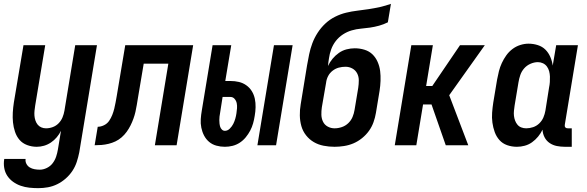

<svg xmlns="http://www.w3.org/2000/svg" viewBox="-33 -755 3053 998"><path d="M166 223Q142 223 119 220.5Q96 218 74.5 210.5Q53 203 35 190Q17 177 5 159Q-7 141 -11 118Q-15 95 -11 72V71H100Q98 85 104.5 97Q111 109 122 115.5Q133 122 146.5 124.5Q160 127 174 127Q192 127 210.5 118Q229 109 241 93Q253 77 259 58.5Q265 40 268 22L284 -75Q275 -57 262 -41.5Q249 -26 232 -14.5Q215 -3 196 2.5Q177 8 158 8Q132 8 108 -1Q84 -10 68.5 -28Q53 -46 45 -70Q37 -94 34.5 -119Q32 -144 33.5 -170Q35 -196 39 -222L89 -520H202L150 -207Q148 -194 146.5 -180.5Q145 -167 146 -154Q147 -141 151 -129Q155 -117 162.5 -107.5Q170 -98 181.5 -93Q193 -88 206 -88Q224 -88 241.5 -94.5Q259 -101 272 -114.5Q285 -128 292 -145Q299 -162 302 -180L358 -520H471L379 37Q374 62 366 86.5Q358 111 343.5 133Q329 155 308.5 173Q288 191 264.5 202.5Q241 214 216 218.5Q191 223 166 223Z M459 0 475 -96Q491 -96 507.5 -104Q524 -112 534 -126.5Q544 -141 550.5 -157.5Q557 -174 561 -190.5Q565 -207 568 -223.5Q571 -240 574 -257L618 -520H971L885 0H772L842 -424H714L684 -246Q681 -228 678 -209.5Q675 -191 671 -173.5Q667 -156 660.5 -138Q654 -120 645.5 -103Q637 -86 625.5 -70Q614 -54 599 -41Q584 -28 567 -20Q550 -12 531.5 -7.5Q513 -3 495 -1.5Q477 0 459 0Z M1305 0 1391 -520H1488L1402 0ZM1136 8Q1113 8 1091.5 2Q1070 -4 1054 -17.5Q1038 -31 1028 -50Q1018 -69 1013.5 -91Q1009 -113 1010.5 -135.5Q1012 -158 1016 -181L1072 -520H1169L1138 -334H1165Q1188 -334 1209 -329Q1230 -324 1247.5 -311.5Q1265 -299 1276 -281Q1287 -263 1291.5 -242Q1296 -221 1295.5 -198Q1295 -175 1291 -153Q1288 -133 1282.5 -113.5Q1277 -94 1267.5 -76Q1258 -58 1244.5 -41.5Q1231 -25 1213.5 -13.5Q1196 -2 1176 3Q1156 8 1136 8ZM1136 -75Q1150 -75 1161.5 -86.5Q1173 -98 1179.5 -111Q1186 -124 1190 -138Q1194 -152 1196 -166Q1198 -179 1199 -192.5Q1200 -206 1197.5 -218.5Q1195 -231 1186.5 -241Q1178 -251 1165 -251H1124L1111 -168Q1109 -158 1108 -149Q1107 -140 1107 -131Q1107 -122 1108 -113Q1109 -104 1111.5 -96Q1114 -88 1120.5 -81.5Q1127 -75 1136 -75Z M1706 8Q1677 8 1649 2.5Q1621 -3 1598 -16.5Q1575 -30 1558 -51.5Q1541 -73 1533.5 -99.5Q1526 -126 1525.5 -155Q1525 -184 1530 -213L1563 -415Q1568 -444 1574 -473Q1580 -502 1590.5 -530Q1601 -558 1618 -584.5Q1635 -611 1658 -632.5Q1681 -654 1709 -668Q1737 -682 1766 -689Q1795 -696 1824.5 -699.5Q1854 -703 1883.5 -707.5Q1913 -712 1942 -718.5Q1971 -725 1999 -735L1983 -639Q1961 -628 1937.5 -621.5Q1914 -615 1890 -611.5Q1866 -608 1842.5 -606Q1819 -604 1795 -597Q1771 -590 1749.5 -576Q1728 -562 1712.5 -542Q1697 -522 1688.5 -498.5Q1680 -475 1677 -452Q1675 -442 1674 -432Q1673 -422 1672 -412Q1681 -432 1695.5 -449.5Q1710 -467 1728.5 -480Q1747 -493 1768.5 -498.5Q1790 -504 1811 -504Q1837 -504 1861.5 -496.5Q1886 -489 1903 -472.5Q1920 -456 1930 -433Q1940 -410 1943 -385.5Q1946 -361 1945 -335Q1944 -309 1940 -283L1921 -168Q1917 -144 1908.5 -120Q1900 -96 1885 -75Q1870 -54 1849 -37Q1828 -20 1804.5 -10Q1781 0 1755.5 4Q1730 8 1706 8ZM1706 -88Q1725 -88 1744 -94.5Q1763 -101 1777.5 -115Q1792 -129 1799.5 -147Q1807 -165 1810 -184L1829 -298Q1832 -318 1832 -337.5Q1832 -357 1823.5 -373.5Q1815 -390 1798.5 -399Q1782 -408 1763 -408Q1745 -408 1728 -403.5Q1711 -399 1696 -387.5Q1681 -376 1672.5 -359.5Q1664 -343 1662 -325L1640 -198Q1637 -178 1637.5 -158.5Q1638 -139 1646 -122.5Q1654 -106 1670.5 -97Q1687 -88 1706 -88Z M2019 0 2105 -520H2217L2182 -308H2214L2358 -520H2487L2302 -260L2401 0H2284L2210 -212H2166L2131 0Z M2939 8H2903Q2882 8 2861.5 4Q2841 0 2824 -11.5Q2807 -23 2797.5 -41.5Q2788 -60 2787 -81Q2778 -62 2764 -45Q2750 -28 2732.5 -15.5Q2715 -3 2694.5 2.5Q2674 8 2654 8Q2627 8 2603 -0.5Q2579 -9 2563 -27Q2547 -45 2538.5 -68.5Q2530 -92 2526.5 -117.5Q2523 -143 2525 -169.5Q2527 -196 2531 -222L2551 -342Q2555 -364 2560.5 -385.5Q2566 -407 2575.5 -427.5Q2585 -448 2598.5 -467Q2612 -486 2630.5 -500Q2649 -514 2671 -521Q2693 -528 2714 -528Q2739 -528 2762.5 -520.5Q2786 -513 2802 -497Q2818 -481 2827.5 -459Q2837 -437 2840 -414L2858 -520H2971L2903 -108Q2902 -104 2902.5 -100Q2903 -96 2905.5 -93Q2908 -90 2911.5 -89Q2915 -88 2919 -88H2939ZM2702 -88Q2720 -88 2738 -94Q2756 -100 2770 -113.5Q2784 -127 2791.5 -144.5Q2799 -162 2802 -180L2821 -300Q2824 -314 2825 -328.5Q2826 -343 2825.5 -357Q2825 -371 2821.5 -384.5Q2818 -398 2810 -409Q2802 -420 2789.5 -426Q2777 -432 2763 -432Q2744 -432 2724.5 -423.5Q2705 -415 2691.5 -399.5Q2678 -384 2671.5 -365Q2665 -346 2662 -327L2642 -207Q2640 -193 2638.5 -179.5Q2637 -166 2638.5 -153Q2640 -140 2644.5 -128Q2649 -116 2657 -106.5Q2665 -97 2677 -92.5Q2689 -88 2702 -88Z"/></svg>

Font: Iosevka Term Curly
Style: Bold Italic
Weight: 700
Italic angle: -9°
Designer: Belleve Invis
Foundry: Belleve Invis
Version: Version 32.3.0